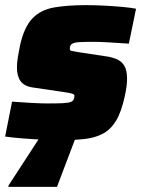

<svg xmlns="http://www.w3.org/2000/svg" viewBox="-20 -538 555 748"><path d="M218 8Q183 8 143 6Q103 4 65.5 1Q28 -2 0 -6L27 -142Q65 -139 103.5 -137Q142 -135 165 -135Q202 -135 224 -136Q246 -137 256 -141Q270 -146 270 -165Q270 -170 261.5 -173Q253 -176 225 -180L109 -197Q74 -202 60 -222Q46 -242 46 -275Q46 -293 49.5 -315Q53 -337 58 -361Q74 -433 106.5 -466.5Q139 -500 191 -509Q243 -518 315 -518Q351 -518 388 -516Q425 -514 457.5 -511Q490 -508 510 -504L482 -368Q440 -371 402.5 -373Q365 -375 349 -375Q312 -375 291.5 -374Q271 -373 262 -368Q252 -363 252 -348Q252 -341 259 -339.5Q266 -338 291 -334L390 -319Q414 -316 433.5 -308Q453 -300 464 -282.5Q475 -265 475 -231Q475 -202 466 -163Q453 -102 432 -67.5Q411 -33 380.5 -17Q350 -1 309.5 3.5Q269 8 218 8ZM13 190V185L145 -18H280L279 -13L202 190Z"/></svg>

Font: Saira Black
Style: Italic
Weight: 900
Italic angle: -12°
Designer: Hector Gatti with collaboration of the Omnibus-Type team
Foundry: Omnibus-Type
Version: Version 1.100; ttfautohint (v1.8.3)